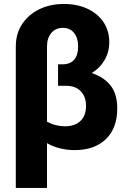

<svg xmlns="http://www.w3.org/2000/svg" viewBox="-20 -741 629 961"><path d="M59.1 199.7V-508.8Q59.1 -571.8 90.3 -619.6Q121.6 -667.5 176 -694.3Q230.5 -721.2 299.8 -721.2Q366.2 -721.2 417.2 -697.5Q468.3 -673.8 497.6 -630.9Q526.9 -587.9 526.9 -529.8Q526.9 -480.5 503.4 -440.2Q480 -399.9 439 -375.5Q501.5 -354.5 534.2 -312Q566.9 -269.5 566.9 -198.2Q566.9 -99.6 510 -44.7Q453.1 10.3 354 10.3Q316.4 10.3 281 1.7Q245.6 -6.8 215.3 -24.4V199.7ZM304.7 -108.9Q355 -108.9 382.8 -135.7Q410.6 -162.6 410.6 -210.9Q410.6 -255.9 384.8 -283.7Q358.9 -311.5 310.5 -311.5H270.5V-418.9H290Q332 -418.9 351.6 -442.6Q371.1 -466.3 371.1 -508.3Q371.1 -549.8 351.1 -575.7Q331.1 -601.6 294.4 -601.6Q258.3 -601.6 236.8 -575.9Q215.3 -550.3 215.3 -508.8V-132.3Q235.8 -120.6 259 -114.7Q282.2 -108.9 304.7 -108.9Z"/></svg>

Font: Roboto Slab ExtraBold
Style: Regular
Weight: 800
Designer: Google
Version: Version 2.001; ttfautohint (v1.8.3)